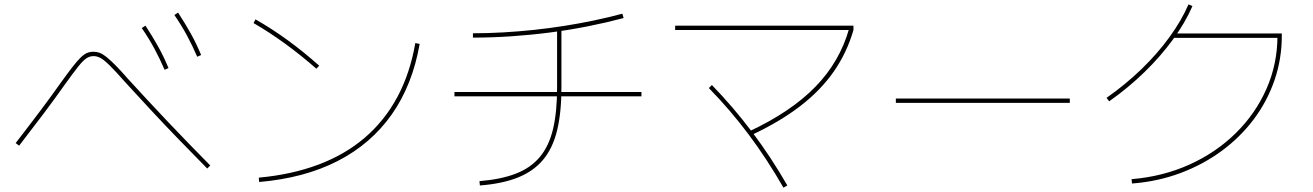

<svg xmlns="http://www.w3.org/2000/svg" viewBox="-20 -823 6040 883"><path d="M737 -502Q715 -553 690 -599.5Q665 -646 632 -694L649 -705Q681 -656 707 -609.5Q733 -563 755 -510ZM887 -562Q865 -613 840 -659.5Q815 -706 782 -754L799 -765Q831 -716 857 -669.5Q883 -623 905 -570ZM933 -48Q865 -117 802 -182Q739 -247 678 -312.5Q617 -378 554 -447Q510 -497 484 -522.5Q458 -548 442 -556.5Q426 -565 410 -565Q394 -565 378.5 -555.5Q363 -546 339.5 -516.5Q316 -487 273 -427Q235 -373 185.5 -307Q136 -241 68 -153L52 -165Q120 -253 169.5 -319Q219 -385 257 -439Q290 -485 312.5 -514Q335 -543 351 -558.5Q367 -574 380.5 -579.5Q394 -585 410 -585Q425 -585 438.5 -580Q452 -575 469 -561.5Q486 -548 510 -524Q534 -500 568 -461Q662 -358 753 -262Q844 -166 947 -62Z M1170 -6Q1322 -20 1444.5 -66Q1567 -112 1658 -190Q1749 -268 1807.5 -377Q1866 -486 1890 -625L1910 -621Q1877 -432 1781.5 -296.5Q1686 -161 1533 -82.5Q1380 -4 1172 14ZM1435 -507Q1363 -570 1291.5 -622Q1220 -674 1146 -717L1155 -734Q1232 -690 1304 -637.5Q1376 -585 1448 -521Z M2185 10Q2284 2 2352.5 -24.5Q2421 -51 2463 -101.5Q2505 -152 2523.5 -230Q2542 -308 2542 -420V-690H2562V-420Q2562 -305 2542 -223Q2522 -141 2477.5 -88Q2433 -35 2361.5 -6.5Q2290 22 2187 30ZM2070 -380V-400H2930V-380ZM2155 -670Q2223 -670 2293.5 -674Q2364 -678 2435 -685.5Q2506 -693 2575.5 -704Q2645 -715 2712 -729Q2779 -743 2842 -760L2848 -740Q2769 -719 2683.5 -702Q2598 -685 2509 -673.5Q2420 -662 2330.5 -656Q2241 -650 2155 -650Z M3426 -219Q3618 -309 3730 -424Q3842 -539 3885 -691L3905 -685Q3875 -581 3814.5 -494Q3754 -407 3659.5 -334.5Q3565 -262 3434 -201ZM3583 40Q3508 -91 3423 -204.5Q3338 -318 3240 -418L3254 -432Q3352 -331 3438.5 -216.5Q3525 -102 3601 30ZM3085 -685V-705H3905V-685Z M4100 -350V-370H4900V-350Z M5184 1Q5328 -11 5450 -66Q5572 -121 5663 -210.5Q5754 -300 5804.5 -414.5Q5855 -529 5855 -659L5865 -649H5376V-669H5875V-659Q5875 -552 5841.5 -454.5Q5808 -357 5746 -274.5Q5684 -192 5598.5 -129Q5513 -66 5408.5 -27Q5304 12 5186 21ZM5069 -373Q5156 -434 5229.5 -505Q5303 -576 5358.5 -652.5Q5414 -729 5446 -803L5464 -795Q5431 -719 5374.5 -641.5Q5318 -564 5243.5 -491.5Q5169 -419 5081 -357Z"/></svg>

Font: M PLUS 2 Thin Thin
Style: Regular
Weight: 250
Version: Version 1.001